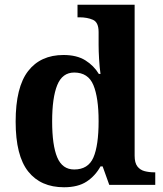

<svg xmlns="http://www.w3.org/2000/svg" viewBox="-20 -780 689 810"><path d="M250 10Q152 10 99 -56.5Q46 -123 46 -267Q46 -412 98.5 -480Q151 -548 248 -548Q304 -548 340 -525.5Q376 -503 397 -468H404Q400 -496 398 -531Q396 -566 396 -590V-645Q396 -686 372 -696.5Q348 -707 315 -707H307V-760H548V-123Q548 -93 559.5 -78Q571 -63 590 -58Q609 -53 631 -53H635V0H441L413 -78H404Q382 -38 345.5 -14Q309 10 250 10ZM293 -65Q352 -65 374 -115.5Q396 -166 396 -269Q396 -368 374 -421Q352 -474 293 -474Q243 -474 221.5 -421Q200 -368 200 -268Q200 -167 221.5 -116Q243 -65 293 -65Z"/></svg>

Font: Noto Serif Vithkuqi
Style: Bold
Weight: 700
Version: Version 1.005